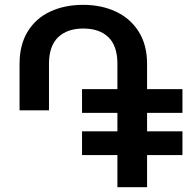

<svg xmlns="http://www.w3.org/2000/svg" viewBox="-20 -780 785 800"><path d="M592.8 -309.6V-232.9H740.2V-133.8H592.8V0H469.2V-133.8H321.8V-232.9H469.2V-309.6H321.8V-408.7H469.2V-514.2Q469.2 -588.4 431.9 -624.8Q394.5 -661.1 326.7 -661.1Q259.8 -661.1 221.9 -624.5Q184.1 -587.9 184.1 -514.2V-320.3H61.5V-514.2Q61.5 -593.3 95.5 -648.7Q129.4 -704.1 189.5 -731.9Q249.5 -759.8 326.7 -759.8Q402.3 -759.8 462.6 -731.7Q522.9 -703.6 557.9 -648.2Q592.8 -592.8 592.8 -514.2V-408.7H740.2V-309.6Z"/></svg>

Font: Mardoto Medium
Style: Regular
Weight: 500
Designer: Christian Robertson, Vahan Hovhannisyan
Foundry: Google
Version: Version 1.000